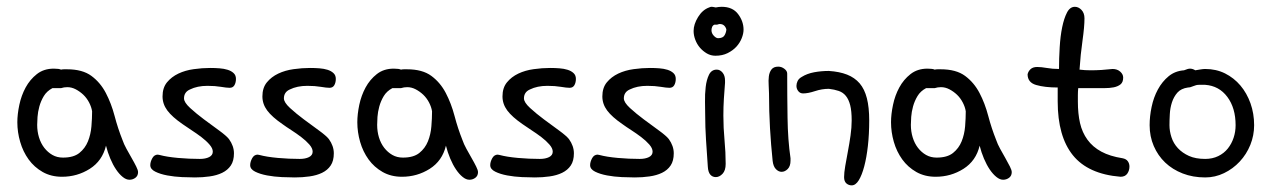

<svg xmlns="http://www.w3.org/2000/svg" viewBox="-20 -523 3759 567"><path d="M160.2 -262.7H134.8Q118.2 -253.9 109.4 -239.3Q100.6 -224.6 96.2 -208.5Q91.8 -192.4 90.8 -177.7Q89.8 -163.1 89.8 -154.3Q89.8 -134.8 95.2 -117.2Q100.6 -99.6 110.8 -86.4Q121.1 -73.2 134.8 -65.4Q148.4 -57.6 166 -57.6Q197.3 -57.6 214.4 -71.3Q231.4 -85 239.7 -105.5Q248 -126 250 -149.9Q252 -173.8 252 -194.3Q250 -207 243.2 -220.2Q236.3 -233.4 226.1 -243.2Q215.8 -252.9 203.6 -259.3Q191.4 -265.6 178.7 -265.6Q168.9 -265.6 160.2 -262.7ZM293 -92.8Q282.2 -47.9 245.1 -24.4Q208 -1 163.1 -1Q130.9 -1 106 -15.1Q81.1 -29.3 64.5 -52.2Q47.9 -75.2 39.6 -104Q31.2 -132.8 31.2 -162.1Q31.2 -185.5 37.1 -213.4Q43 -241.2 55.7 -264.6Q68.4 -288.1 88.9 -304.2Q109.4 -320.3 138.7 -320.3Q154.3 -320.3 160.2 -317.4Q165 -318.4 168.9 -318.4Q172.9 -318.4 177.7 -318.4Q223.6 -318.4 250 -298.8Q276.4 -279.3 292.5 -248.5Q308.6 -217.8 318.4 -180.7Q328.1 -143.6 341.8 -109.4Q345.7 -97.7 353.5 -83.5Q361.3 -69.3 369.1 -55.7Q377 -42 382.3 -31.2Q387.7 -20.5 387.7 -14.6Q387.7 -3.9 379.9 2Q372.1 7.8 362.3 7.8Q352.5 7.8 342.3 -0.5Q332 -8.8 322.8 -22.5Q313.5 -36.1 305.7 -54.7Q297.9 -73.2 293 -92.8Z M541 -258.8Q523.4 -251 523.4 -232.4Q523.4 -220.7 541.5 -204.1Q559.6 -187.5 582.5 -170.4Q605.5 -153.3 627 -137.7Q648.4 -122.1 656.2 -112.3Q670.9 -91.8 670.9 -70.3Q670.9 -47.9 661.6 -34.2Q652.3 -20.5 636.2 -12.7Q620.1 -4.9 599.1 -2Q578.1 1 555.7 1Q540 1 517.6 0Q495.1 -1 474.1 -4.9Q453.1 -8.8 438.5 -16.1Q423.8 -23.4 423.8 -35.2Q423.8 -44.9 429.7 -55.7Q435.5 -66.4 446.3 -66.4Q447.3 -66.4 448.2 -65.9Q449.2 -65.4 451.2 -65.4Q472.7 -59.6 505.9 -56.6Q539.1 -53.7 570.3 -53.7Q586.9 -53.7 597.7 -59.1Q608.4 -64.5 608.4 -75.2Q608.4 -85 598.6 -96.2Q588.9 -107.4 574.7 -118.2Q560.5 -128.9 545.4 -138.7Q530.3 -148.4 519.5 -156.2Q488.3 -177.7 474.1 -196.8Q460 -215.8 460 -238.3Q460 -263.7 473.1 -279.8Q486.3 -295.9 506.8 -305.7Q527.3 -315.4 552.2 -318.8Q577.1 -322.3 600.6 -322.3Q614.3 -322.3 627.9 -321.3Q641.6 -320.3 652.3 -316.9Q663.1 -313.5 669.9 -307.1Q676.8 -300.8 676.8 -290Q676.8 -279.3 672.4 -271.5Q668 -263.7 658.2 -263.7Q649.4 -263.7 632.3 -266.6Q615.2 -269.5 592.8 -269.5Q562.5 -269.5 541 -258.8Z M835.9 -258.8Q818.4 -251 818.4 -232.4Q818.4 -220.7 836.4 -204.1Q854.5 -187.5 877.4 -170.4Q900.4 -153.3 921.9 -137.7Q943.4 -122.1 951.2 -112.3Q965.8 -91.8 965.8 -70.3Q965.8 -47.9 956.5 -34.2Q947.3 -20.5 931.2 -12.7Q915 -4.9 894 -2Q873 1 850.6 1Q835 1 812.5 0Q790 -1 769 -4.9Q748 -8.8 733.4 -16.1Q718.8 -23.4 718.8 -35.2Q718.8 -44.9 724.6 -55.7Q730.5 -66.4 741.2 -66.4Q742.2 -66.4 743.2 -65.9Q744.1 -65.4 746.1 -65.4Q767.6 -59.6 800.8 -56.6Q834 -53.7 865.2 -53.7Q881.8 -53.7 892.6 -59.1Q903.3 -64.5 903.3 -75.2Q903.3 -85 893.6 -96.2Q883.8 -107.4 869.6 -118.2Q855.5 -128.9 840.3 -138.7Q825.2 -148.4 814.5 -156.2Q783.2 -177.7 769 -196.8Q754.9 -215.8 754.9 -238.3Q754.9 -263.7 768.1 -279.8Q781.2 -295.9 801.8 -305.7Q822.3 -315.4 847.2 -318.8Q872.1 -322.3 895.5 -322.3Q909.2 -322.3 922.9 -321.3Q936.5 -320.3 947.3 -316.9Q958 -313.5 964.8 -307.1Q971.7 -300.8 971.7 -290Q971.7 -279.3 967.3 -271.5Q962.9 -263.7 953.1 -263.7Q944.3 -263.7 927.2 -266.6Q910.2 -269.5 887.7 -269.5Q857.4 -269.5 835.9 -258.8Z M1164.1 -262.7H1138.7Q1122.1 -253.9 1113.3 -239.3Q1104.5 -224.6 1100.1 -208.5Q1095.7 -192.4 1094.7 -177.7Q1093.8 -163.1 1093.8 -154.3Q1093.8 -134.8 1099.1 -117.2Q1104.5 -99.6 1114.7 -86.4Q1125 -73.2 1138.7 -65.4Q1152.3 -57.6 1169.9 -57.6Q1201.2 -57.6 1218.3 -71.3Q1235.4 -85 1243.7 -105.5Q1252 -126 1253.9 -149.9Q1255.9 -173.8 1255.9 -194.3Q1253.9 -207 1247.1 -220.2Q1240.2 -233.4 1230 -243.2Q1219.7 -252.9 1207.5 -259.3Q1195.3 -265.6 1182.6 -265.6Q1172.9 -265.6 1164.1 -262.7ZM1296.9 -92.8Q1286.1 -47.9 1249 -24.4Q1211.9 -1 1167 -1Q1134.8 -1 1109.9 -15.1Q1085 -29.3 1068.4 -52.2Q1051.8 -75.2 1043.5 -104Q1035.2 -132.8 1035.2 -162.1Q1035.2 -185.5 1041 -213.4Q1046.9 -241.2 1059.6 -264.6Q1072.3 -288.1 1092.8 -304.2Q1113.3 -320.3 1142.6 -320.3Q1158.2 -320.3 1164.1 -317.4Q1168.9 -318.4 1172.9 -318.4Q1176.8 -318.4 1181.6 -318.4Q1227.5 -318.4 1253.9 -298.8Q1280.3 -279.3 1296.4 -248.5Q1312.5 -217.8 1322.3 -180.7Q1332 -143.6 1345.7 -109.4Q1349.6 -97.7 1357.4 -83.5Q1365.2 -69.3 1373 -55.7Q1380.9 -42 1386.2 -31.2Q1391.6 -20.5 1391.6 -14.6Q1391.6 -3.9 1383.8 2Q1376 7.8 1366.2 7.8Q1356.4 7.8 1346.2 -0.5Q1335.9 -8.8 1326.7 -22.5Q1317.4 -36.1 1309.6 -54.7Q1301.8 -73.2 1296.9 -92.8Z M1544.9 -258.8Q1527.3 -251 1527.3 -232.4Q1527.3 -220.7 1545.4 -204.1Q1563.5 -187.5 1586.4 -170.4Q1609.4 -153.3 1630.9 -137.7Q1652.3 -122.1 1660.2 -112.3Q1674.8 -91.8 1674.8 -70.3Q1674.8 -47.9 1665.5 -34.2Q1656.2 -20.5 1640.1 -12.7Q1624 -4.9 1603 -2Q1582 1 1559.6 1Q1543.9 1 1521.5 0Q1499 -1 1478 -4.9Q1457 -8.8 1442.4 -16.1Q1427.7 -23.4 1427.7 -35.2Q1427.7 -44.9 1433.6 -55.7Q1439.5 -66.4 1450.2 -66.4Q1451.2 -66.4 1452.1 -65.9Q1453.1 -65.4 1455.1 -65.4Q1476.6 -59.6 1509.8 -56.6Q1543 -53.7 1574.2 -53.7Q1590.8 -53.7 1601.6 -59.1Q1612.3 -64.5 1612.3 -75.2Q1612.3 -85 1602.5 -96.2Q1592.8 -107.4 1578.6 -118.2Q1564.5 -128.9 1549.3 -138.7Q1534.2 -148.4 1523.4 -156.2Q1492.2 -177.7 1478 -196.8Q1463.9 -215.8 1463.9 -238.3Q1463.9 -263.7 1477.1 -279.8Q1490.2 -295.9 1510.7 -305.7Q1531.2 -315.4 1556.2 -318.8Q1581.1 -322.3 1604.5 -322.3Q1618.2 -322.3 1631.8 -321.3Q1645.5 -320.3 1656.2 -316.9Q1667 -313.5 1673.8 -307.1Q1680.7 -300.8 1680.7 -290Q1680.7 -279.3 1676.3 -271.5Q1671.9 -263.7 1662.1 -263.7Q1653.3 -263.7 1636.2 -266.6Q1619.1 -269.5 1596.7 -269.5Q1566.4 -269.5 1544.9 -258.8Z M1839.8 -258.8Q1822.3 -251 1822.3 -232.4Q1822.3 -220.7 1840.3 -204.1Q1858.4 -187.5 1881.3 -170.4Q1904.3 -153.3 1925.8 -137.7Q1947.3 -122.1 1955.1 -112.3Q1969.7 -91.8 1969.7 -70.3Q1969.7 -47.9 1960.4 -34.2Q1951.2 -20.5 1935.1 -12.7Q1918.9 -4.9 1897.9 -2Q1877 1 1854.5 1Q1838.9 1 1816.4 0Q1793.9 -1 1772.9 -4.9Q1752 -8.8 1737.3 -16.1Q1722.7 -23.4 1722.7 -35.2Q1722.7 -44.9 1728.5 -55.7Q1734.4 -66.4 1745.1 -66.4Q1746.1 -66.4 1747.1 -65.9Q1748 -65.4 1750 -65.4Q1771.5 -59.6 1804.7 -56.6Q1837.9 -53.7 1869.1 -53.7Q1885.7 -53.7 1896.5 -59.1Q1907.2 -64.5 1907.2 -75.2Q1907.2 -85 1897.5 -96.2Q1887.7 -107.4 1873.5 -118.2Q1859.4 -128.9 1844.2 -138.7Q1829.1 -148.4 1818.4 -156.2Q1787.1 -177.7 1772.9 -196.8Q1758.8 -215.8 1758.8 -238.3Q1758.8 -263.7 1772 -279.8Q1785.2 -295.9 1805.7 -305.7Q1826.2 -315.4 1851.1 -318.8Q1876 -322.3 1899.4 -322.3Q1913.1 -322.3 1926.8 -321.3Q1940.4 -320.3 1951.2 -316.9Q1961.9 -313.5 1968.8 -307.1Q1975.6 -300.8 1975.6 -290Q1975.6 -279.3 1971.2 -271.5Q1966.8 -263.7 1957 -263.7Q1948.2 -263.7 1931.2 -266.6Q1914.1 -269.5 1891.6 -269.5Q1861.3 -269.5 1839.8 -258.8Z M2121.1 -278.3Q2119.1 -255.9 2117.7 -231.4Q2116.2 -207 2116.2 -181.6Q2116.2 -145.5 2119.6 -109.4Q2123 -73.2 2123 -39.1Q2123 -19.5 2113.8 -9.8Q2104.5 0 2093.8 0Q2084 0 2077.6 -7.3Q2071.3 -14.6 2070.3 -30.3Q2067.4 -74.2 2064.9 -110.8Q2062.5 -147.5 2062.5 -184.6Q2062.5 -199.2 2062 -222.2Q2061.5 -245.1 2064 -266.1Q2066.4 -287.1 2073.7 -302.2Q2081.1 -317.4 2096.7 -317.4Q2106.4 -317.4 2113.8 -308.6Q2121.1 -299.8 2121.1 -285.2ZM2074.2 -501Q2078.1 -502.9 2081.1 -502.9Q2085 -502.9 2088.4 -502Q2091.8 -501 2093.8 -501Q2098.6 -502 2102.5 -502.4Q2106.4 -502.9 2111.3 -502.9Q2143.6 -502.9 2159.7 -481.4Q2175.8 -460 2175.8 -435.5Q2175.8 -423.8 2170.4 -410.2Q2165 -396.5 2154.8 -385.3Q2144.5 -374 2128.9 -366.2Q2113.3 -358.4 2092.8 -358.4Q2079.1 -358.4 2067.4 -365.2Q2055.7 -372.1 2046.9 -382.3Q2038.1 -392.6 2033.2 -405.8Q2028.3 -418.9 2028.3 -431.6Q2028.3 -451.2 2041.5 -472.7Q2054.7 -494.1 2074.2 -501ZM2097.7 -450.2H2089.8Q2085 -448.2 2083 -443.4Q2081.1 -438.5 2081.1 -433.6Q2081.1 -424.8 2087.9 -417.5Q2094.7 -410.2 2100.6 -410.2Q2115.2 -410.2 2120.1 -419.4Q2125 -428.7 2125 -436.5Q2120.1 -452.1 2105.5 -452.1Q2103.5 -452.1 2097.7 -450.2Z M2347.7 -295.9Q2363.3 -305.7 2384.3 -309.6Q2405.3 -313.5 2427.7 -313.5Q2459 -311.5 2481.4 -302.7Q2503.9 -293.9 2518.6 -276.9Q2533.2 -259.8 2540 -232.9Q2546.9 -206.1 2546.9 -167Q2546.9 -127 2543 -92.3Q2539.1 -57.6 2532.2 -31.7Q2525.4 -5.9 2516.1 9.3Q2506.8 24.4 2495.1 24.4Q2486.3 24.4 2479.5 18.6Q2472.7 12.7 2472.7 0Q2472.7 -12.7 2476.1 -32.7Q2479.5 -52.7 2483.9 -75.7Q2488.3 -98.6 2491.7 -122.6Q2495.1 -146.5 2495.1 -167Q2495.1 -195.3 2490.7 -212.4Q2486.3 -229.5 2478 -239.7Q2469.7 -250 2457 -254.4Q2444.3 -258.8 2427.7 -260.7Q2407.2 -260.7 2386.7 -253.9Q2366.2 -247.1 2351.6 -247.1Q2342.8 -247.1 2337.4 -253.9Q2332 -260.7 2332 -269.5Q2332 -276.4 2335.4 -283.7Q2338.9 -291 2347.7 -295.9ZM2304.7 -305.7Q2304.7 -241.2 2305.7 -175.3Q2306.6 -109.4 2314.5 -55.7V-48.8Q2314.5 -32.2 2306.2 -23.9Q2297.9 -15.6 2288.1 -15.6Q2279.3 -15.6 2271.5 -23.4Q2263.7 -31.2 2261.7 -47.9Q2256.8 -94.7 2253.9 -144.5Q2251 -194.3 2251 -247.1Q2251 -257.8 2250 -271.5Q2249 -285.2 2250.5 -297.4Q2252 -309.6 2258.3 -317.9Q2264.6 -326.2 2278.3 -326.2Q2288.1 -326.2 2296.4 -319.8Q2304.7 -313.5 2304.7 -305.7Z M2740.2 -262.7H2714.8Q2698.2 -253.9 2689.5 -239.3Q2680.7 -224.6 2676.3 -208.5Q2671.9 -192.4 2670.9 -177.7Q2669.9 -163.1 2669.9 -154.3Q2669.9 -134.8 2675.3 -117.2Q2680.7 -99.6 2690.9 -86.4Q2701.2 -73.2 2714.8 -65.4Q2728.5 -57.6 2746.1 -57.6Q2777.3 -57.6 2794.4 -71.3Q2811.5 -85 2819.8 -105.5Q2828.1 -126 2830.1 -149.9Q2832 -173.8 2832 -194.3Q2830.1 -207 2823.2 -220.2Q2816.4 -233.4 2806.2 -243.2Q2795.9 -252.9 2783.7 -259.3Q2771.5 -265.6 2758.8 -265.6Q2749 -265.6 2740.2 -262.7ZM2873 -92.8Q2862.3 -47.9 2825.2 -24.4Q2788.1 -1 2743.2 -1Q2710.9 -1 2686 -15.1Q2661.1 -29.3 2644.5 -52.2Q2627.9 -75.2 2619.6 -104Q2611.3 -132.8 2611.3 -162.1Q2611.3 -185.5 2617.2 -213.4Q2623 -241.2 2635.7 -264.6Q2648.4 -288.1 2668.9 -304.2Q2689.5 -320.3 2718.8 -320.3Q2734.4 -320.3 2740.2 -317.4Q2745.1 -318.4 2749 -318.4Q2752.9 -318.4 2757.8 -318.4Q2803.7 -318.4 2830.1 -298.8Q2856.4 -279.3 2872.6 -248.5Q2888.7 -217.8 2898.4 -180.7Q2908.2 -143.6 2921.9 -109.4Q2925.8 -97.7 2933.6 -83.5Q2941.4 -69.3 2949.2 -55.7Q2957 -42 2962.4 -31.2Q2967.8 -20.5 2967.8 -14.6Q2967.8 -3.9 2960 2Q2952.1 7.8 2942.4 7.8Q2932.6 7.8 2922.4 -0.5Q2912.1 -8.8 2902.8 -22.5Q2893.6 -36.1 2885.7 -54.7Q2877.9 -73.2 2873 -92.8Z M3289.1 -1Q3193.4 -8.8 3148.4 -64.5Q3103.5 -120.1 3103.5 -223.6V-264.6Q3065.4 -264.6 3040 -272Q3014.6 -279.3 3014.6 -303.7Q3016.6 -312.5 3023.4 -318.8Q3030.3 -325.2 3043 -325.2Q3054.7 -325.2 3071.3 -322.3Q3087.9 -319.3 3107.4 -319.3Q3107.4 -350.6 3109.4 -383.3Q3111.3 -416 3116.7 -442.4Q3122.1 -468.8 3130.9 -485.8Q3139.6 -502.9 3154.3 -502.9Q3165 -502.9 3173.8 -493.7Q3182.6 -484.4 3182.6 -468.8Q3182.6 -444.3 3176.8 -403.3Q3170.9 -362.3 3168 -317.4Q3175.8 -316.4 3184.1 -315.9Q3192.4 -315.4 3201.2 -315.4Q3216.8 -315.4 3232.9 -316.4Q3249 -317.4 3265.6 -319.3Q3279.3 -319.3 3288.1 -311.5Q3296.9 -303.7 3296.9 -293.9Q3296.9 -280.3 3289.1 -273.9Q3281.2 -267.6 3269 -265.1Q3256.8 -262.7 3240.7 -262.7Q3224.6 -262.7 3209 -262.7H3164.1Q3163.1 -252 3163.1 -242.2Q3163.1 -232.4 3163.1 -222.7Q3163.1 -187.5 3169.4 -159.7Q3175.8 -131.8 3191.4 -110.4Q3207 -88.9 3232.4 -75.2Q3257.8 -61.5 3294.9 -55.7Q3305.7 -53.7 3310.5 -46.9Q3315.4 -40 3315.4 -31.2Q3315.4 -19.5 3309.1 -10.3Q3302.7 -1 3289.1 -1Z M3476.6 -315.4Q3488.3 -320.3 3494.1 -320.3Q3502 -320.3 3509.8 -315.4Q3516.6 -316.4 3524.9 -317.9Q3533.2 -319.3 3539.1 -319.3Q3571.3 -319.3 3597.7 -306.2Q3624 -293 3643.1 -270.5Q3662.1 -248 3672.9 -217.8Q3683.6 -187.5 3683.6 -153.3Q3683.6 -123 3672.4 -95.2Q3661.1 -67.4 3641.1 -45.9Q3621.1 -24.4 3594.7 -11.7Q3568.4 1 3539.1 1Q3502.9 1 3472.7 -10.7Q3442.4 -22.5 3420.9 -43Q3399.4 -63.5 3387.2 -91.8Q3375 -120.1 3375 -153.3Q3375 -179.7 3380.9 -207.5Q3386.7 -235.4 3399.4 -258.8Q3412.1 -282.2 3431.2 -297.9Q3450.2 -313.5 3476.6 -315.4ZM3488.3 -264.6Q3467.8 -261.7 3457 -249.5Q3446.3 -237.3 3440.9 -220.7Q3435.5 -204.1 3434.6 -186Q3433.6 -168 3433.6 -153.3Q3433.6 -135.7 3439.5 -117.7Q3445.3 -99.6 3458.5 -85.4Q3471.7 -71.3 3491.2 -62.5Q3510.7 -53.7 3539.1 -53.7Q3560.5 -53.7 3577.6 -62Q3594.7 -70.3 3606 -84.5Q3617.2 -98.6 3623 -116.2Q3628.9 -133.8 3628.9 -153.3Q3628.9 -204.1 3604.5 -236.8Q3580.1 -269.5 3539.1 -272.5H3520.5Q3512.7 -272.5 3503.9 -268.6Q3495.1 -264.6 3488.3 -264.6Z"/></svg>

Font: Hi Melody Cyrillic
Style: Regular
Weight: 400
Version: Version 0.90 April 10, 2018